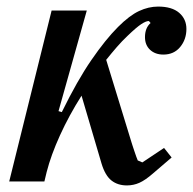

<svg xmlns="http://www.w3.org/2000/svg" viewBox="-20 -552 587 584"><path d="M137 -520H244L158 -214L168 -211Q215 -307 258 -369.5Q301 -432 339 -470Q374 -505 403 -518.5Q432 -532 461 -532Q503 -532 525 -513Q547 -494 547 -464Q547 -432 528 -409Q509 -386 477 -386Q452 -386 436.5 -400.5Q421 -415 421 -439Q421 -467 438 -482L433 -488H432Q424 -488 409.5 -478.5Q395 -469 368 -443Q351 -427 335 -408.5Q319 -390 303 -370L380 -119Q381 -116 383.5 -108Q386 -100 389 -91.5Q392 -83 394.5 -75.5Q397 -68 399 -64L413 -58L479 -102L502 -73L446 -25Q422 -4 404 4Q386 12 366 12Q338 12 319 -3Q300 -18 289 -54L228 -261Q190 -201 162.5 -140.5Q135 -80 122 -29L115 0H8Z"/></svg>

Font: IBM Plex Serif Medm
Style: Italic
Weight: 500
Italic angle: -14°
Designer: Mike Abbink, Paul van der Laan, Pieter van Rosmalen
Foundry: Bold Monday
Version: Version 3.001